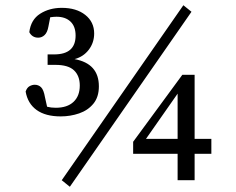

<svg xmlns="http://www.w3.org/2000/svg" viewBox="-20 -689 901 734"><path d="M247 25 216 0 681 -669 712 -644ZM162 -481H187Q269 -481 269 -553Q269 -588 249.5 -606.5Q230 -625 196 -625Q191 -625 185 -624.5Q179 -624 172 -623L165 -587Q161 -565 150.5 -555Q140 -545 126 -545Q103 -545 92 -566Q98 -614 133.5 -636.5Q169 -659 216 -659Q272 -659 306 -632Q340 -605 340 -561Q340 -526 319.5 -499Q299 -472 265 -463Q358 -446 358 -359Q358 -318 337 -292.5Q316 -267 282.5 -255.5Q249 -244 212 -244Q154 -244 120 -268.5Q86 -293 78 -339Q83 -354 93 -359.5Q103 -365 113 -365Q127 -365 137 -355.5Q147 -346 152 -317L160 -281Q175 -277 193 -277Q237 -277 261 -299.5Q285 -322 285 -362Q285 -399 263 -420Q241 -441 192 -441H162ZM489 -101V-147L677 -403H724V-158H788V-101H724V0H659V-101ZM538 -158H659V-331Z"/></svg>

Font: Source Serif Pro
Style: Regular
Weight: 400
Designer: Frank Grießhammer
Foundry: Adobe Systems Incorporated
Version: Version 3.001;hotconv 1.0.111;makeotfexe 2.5.65597